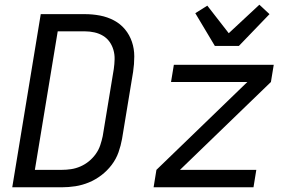

<svg xmlns="http://www.w3.org/2000/svg" viewBox="-20 -795 1240 815"><path d="M32 0 153 -735H340Q373 -735 404.5 -729Q436 -723 463.5 -708.5Q491 -694 510.5 -670.5Q530 -647 540 -617.5Q550 -588 550 -555.5Q550 -523 545 -490L498 -205Q493 -177 483 -148.5Q473 -120 454 -95Q435 -70 410 -51Q385 -32 357 -20.5Q329 -9 300 -4.5Q271 0 242 0ZM128 -74H242Q262 -74 282 -77Q302 -80 321.5 -88.5Q341 -97 357.5 -110.5Q374 -124 386.5 -141.5Q399 -159 405.5 -178.5Q412 -198 416 -217L463 -502Q466 -523 466.5 -543.5Q467 -564 461.5 -583Q456 -602 445 -617.5Q434 -633 417.5 -643Q401 -653 381 -657.5Q361 -662 340 -662H225ZM632 0 644 -74 1030 -447H706L718 -520H1142L1130 -447L744 -74H1068L1056 0ZM892 -600 809 -739 860 -771 951 -654 1081 -775 1124 -735 994 -600Z"/></svg>

Font: Iosevka Aile
Style: Italic
Weight: 400
Italic angle: -9°
Designer: Belleve Invis
Foundry: Belleve Invis
Version: Version 28.0.1; ttfautohint (v1.8.4)